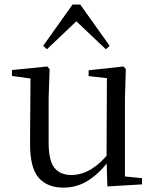

<svg xmlns="http://www.w3.org/2000/svg" viewBox="-20 -818 693 852"><path d="M260.9 14.6Q189.8 14.6 151.1 -29.8Q112.3 -74.2 113.3 -185.8L115.5 -483.7L137.7 -466.6L33.1 -481V-507.3L189.5 -523L200.2 -511.5L195.8 -380.4V-185.1Q195.8 -105.3 221.6 -73.3Q247.4 -41.4 296.3 -41.4Q342.8 -41.4 386.1 -68.1Q429.4 -94.9 464.9 -141.8L488.1 -103H461.7Q423.1 -51 373.2 -18.2Q323.3 14.6 260.9 14.6ZM456.4 9.3 452.8 -114.1V-115.5L454.4 -471.2L373.2 -480.3V-506.2L528.2 -523L538.4 -511.5L534.4 -380.4V-35L610.3 -27.4V0.2ZM449.8 -599.4 291.3 -749.5H346L188.3 -599.4L171.5 -614.6L301.9 -797.8H336.1L466.6 -614.6Z"/></svg>

Font: Early Summer Mincho VF
Style: Regular
Weight: 250
Designer: GuiWonder
Version: Version 1.002